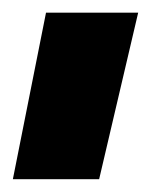

<svg xmlns="http://www.w3.org/2000/svg" viewBox="-26 -157 236 300"><path d="M-5.9 123 45.9 -137.2H189.9L128.9 123Z"/></svg>

Font: TitilliumText25L
Style: 999 wt
Weight: 900
Designer: Accademia di Belle Arti di Urbino and others
Foundry: Accademia di Belle Arti di Urbino and others.
Version: Version 25.000